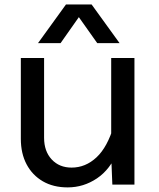

<svg xmlns="http://www.w3.org/2000/svg" viewBox="-20 -802 690 834"><path d="M171.5 -550V-203.5Q171.5 -145 204.5 -109.5Q237.5 -74 291 -74Q351.5 -74 399.2 -118.5Q447 -163 474.5 -257L491 -144Q459.5 -66.5 401.2 -27.2Q343 12 274 12Q211.5 12 166 -14.5Q120.5 -41 95.5 -88.2Q70.5 -135.5 70.5 -199V-550ZM564 -550V0H468L463 -124V-550ZM145 -614.5 266.5 -782.5H378L499.5 -614.5H402.5L322.5 -727.5L243 -614.5Z"/></svg>

Font: Azeret Mono Thin
Style: Regular
Weight: 100
Designer: Martin Vácha
Foundry: Displaay
Version: Version 1.002